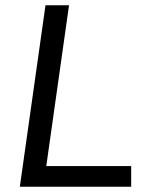

<svg xmlns="http://www.w3.org/2000/svg" viewBox="-20 -706 572 726"><path d="M55 0 152 -686H241L155 -78H476V0Z"/></svg>

Font: Chivo Medium Light
Style: Italic
Weight: 300
Italic angle: -8.05°
Version: Version 2.002